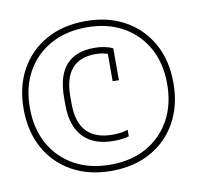

<svg xmlns="http://www.w3.org/2000/svg" viewBox="-61 -803 622 606"><g transform="rotate(-10 250.0 -500.0)"><path d="M250 -260Q178 -260 124 -290Q70 -320 40 -374Q10 -428 10 -500Q10 -572 40 -626Q70 -680 124 -710Q178 -740 250 -740Q322 -740 376 -710Q430 -680 460 -626Q490 -572 490 -500Q490 -428 460 -374Q430 -320 376 -290Q322 -260 250 -260ZM273 -352Q209 -352 175.5 -387.5Q142 -423 142 -490V-514Q142 -652 263 -652Q280 -652 295 -649Q310 -646 322 -640V-538H302V-635L307 -624Q288 -632 263 -632Q213 -632 187.5 -602.5Q162 -573 162 -514V-490Q162 -431 190 -401.5Q218 -372 273 -372Q289 -372 301 -374Q313 -376 322 -379V-358Q312 -355 299.5 -353.5Q287 -352 273 -352ZM250 -280Q317 -280 366 -307.5Q415 -335 442.5 -384.5Q470 -434 470 -500Q470 -567 442.5 -616Q415 -665 366 -692.5Q317 -720 250 -720Q184 -720 134.5 -692.5Q85 -665 57.5 -616Q30 -567 30 -500Q30 -434 57.5 -384.5Q85 -335 134.5 -307.5Q184 -280 250 -280Z"/></g></svg>

Font: M PLUS 1 Code Thin
Style: Regular
Weight: 250
Designer: Coji Morishita
Foundry: UNDERFOREST DESIGN
Version: Version 1.002